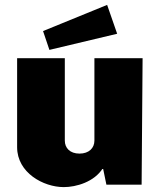

<svg xmlns="http://www.w3.org/2000/svg" viewBox="-20 -755 649 785"><path d="M418 -735 156 -628 182 -551 459 -617ZM241 10C291 10 366 -11 401 -68L415 0H559L563 -517H366V-180C366 -150 344 -127 305 -127C266 -127 245 -150 245 -180V-517H50V-153C50 -49 157 10 241 10Z"/></svg>

Font: United Sans Black
Style: Regular
Weight: 900
Designer: Pablo Impallari, Rodrigo Fuenzalida (Modified by Dan O. Williams)
Version: Version 1.000;PS 001.000;hotconv 1.0.88;makeotf.lib2.5.64775